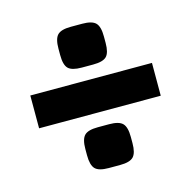

<svg xmlns="http://www.w3.org/2000/svg" viewBox="-86 -650 715 718"><g transform="rotate(-15 271.5 -291.5)"><path d="M249 -565H293Q331 -565 345 -550.5Q359 -536 359 -498V-473Q359 -435 345 -421Q331 -407 293 -407H249Q211 -407 197 -421Q183 -435 183 -473V-498Q183 -536 197 -550.5Q211 -565 249 -565ZM507 -229H36V-356H507ZM249 -176H293Q331 -176 345 -161.5Q359 -147 359 -109V-85Q359 -47 345 -32.5Q331 -18 293 -18H249Q211 -18 197 -32.5Q183 -47 183 -85V-109Q183 -147 197 -161.5Q211 -176 249 -176Z"/></g></svg>

Font: Exo 2.0 Extra Bold
Style: Regular
Weight: 800
Designer: Natanael Gama
Version: Version 1.001;PS 001.001;hotconv 1.0.70;makeotf.lib2.5.58329